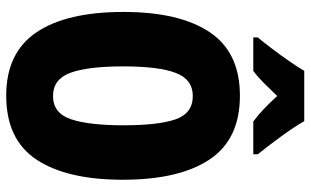

<svg xmlns="http://www.w3.org/2000/svg" viewBox="-206 -760 976 603"><g transform="rotate(90 281.5 -459.0)"><path d="M281 9Q146 9 82 -86Q18 -181 18 -359Q18 -535 81.5 -630Q145 -725 281 -725Q418 -725 481.5 -629.5Q545 -534 545 -357Q545 -182 482 -86.5Q419 9 281 9ZM282 -138Q336 -138 355 -194.5Q374 -251 374 -359Q374 -470 355 -523.5Q336 -577 282 -577Q230 -577 209.5 -523.5Q189 -470 189 -358Q189 -248 209 -193Q229 -138 282 -138ZM98 -781Q113 -799 133.5 -826Q154 -853 173 -880.5Q192 -908 203 -927H361Q380 -894 408.5 -855Q437 -816 465 -781V-767H362Q343 -781 323.5 -799.5Q304 -818 282 -842Q258 -817 239.5 -798.5Q221 -780 203 -767H98Z"/></g></svg>

Font: Noto Sans Mono SemiCondensed Black
Style: Regular
Weight: 900
Width: 4
Designer: Monotype Design Team
Foundry: Monotype Imaging Inc.
Version: Version 2.014; ttfautohint (v1.8.4.7-5d5b)